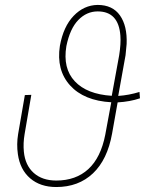

<svg xmlns="http://www.w3.org/2000/svg" viewBox="-20 -751 597 781"><path d="M549.3 -351.1Q508.8 -337.4 458.5 -334.5L436 -208Q417 -101.6 358.2 -45.9Q299.3 9.8 209 9.8Q144 9.8 102.8 -25.6Q61.5 -61 52.7 -124Q46.9 -164.1 53.7 -205.6L81.1 -364.3L107.4 -365.2L80.1 -205.6Q73.7 -168 77.1 -133.8Q82.5 -78.6 117.2 -47.6Q151.9 -16.6 209 -16.6Q288.6 -16.6 339.4 -63.2Q390.1 -109.9 408.2 -203.1L432.6 -335Q321.3 -341.3 264.9 -403.8Q208.5 -466.3 223.6 -564.5Q237.8 -643.1 279.5 -686.5Q321.3 -730 377 -731Q438 -731 468 -688.2Q498 -645.5 495.1 -572.3L490.7 -526.4L460.9 -360.8Q504.9 -363.8 547.4 -377ZM250 -563.5Q234.9 -473.1 284.2 -420.4Q333.5 -367.7 434.6 -361.3L464.8 -526.4Q472.2 -572.8 469.7 -606Q462.4 -704.6 377.4 -704.6Q332.5 -704.6 298.6 -669.7Q264.6 -634.8 250 -563.5Z"/></svg>

Font: Roboto Thin
Style: Italic
Weight: 250
Italic angle: -12°
Designer: Google
Version: Version 2.134; 2016